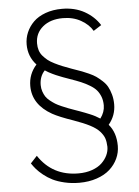

<svg xmlns="http://www.w3.org/2000/svg" viewBox="-63 -787 783 1085"><g transform="rotate(-5 328.0 -245.0)"><path d="M330.1 -738.8Q402.3 -738.8 457 -708.3Q511.7 -677.7 543 -627.9L498 -599.1Q477.1 -635.7 432.6 -660.9Q388.2 -686 330.1 -686Q259.3 -686 216.1 -649.9Q172.9 -613.8 172.9 -556.2Q172.9 -535.2 178.5 -517.3Q184.1 -499.5 196.5 -485.1Q209 -470.7 223.1 -459.2Q237.3 -447.8 260.3 -436.3Q283.2 -424.8 303.7 -416.5Q324.2 -408.2 355 -397Q360.8 -395 373 -390.6Q398.4 -381.8 412.1 -376.7Q425.8 -371.6 450.7 -360.4Q475.6 -349.1 490.2 -338.9Q504.9 -328.6 523.4 -311.8Q542 -294.9 552.2 -276.4Q562.5 -257.8 569.8 -231.7Q577.1 -205.6 577.1 -175.8Q577.1 -112.3 536.1 -63Q577.1 -15.6 577.1 60.1Q577.1 97.7 561.3 131.8Q545.4 166 516.4 192.1Q487.3 218.3 442.4 233.6Q397.5 249 342.8 249Q298.3 249 259 239.7Q219.7 230.5 192.6 217Q165.5 203.6 141.8 184.6Q118.2 165.5 104.5 149.7Q90.8 133.8 79.1 116.2L116.2 76.2Q195.3 195.8 342.8 195.8Q385.7 195.8 420.2 183.6Q454.6 171.4 475.3 151.6Q496.1 131.8 507.1 108.4Q518.1 85 518.1 60.1Q517.1 31.2 510.5 12Q503.9 -7.3 485.6 -27.8Q467.3 -48.3 431.9 -66.7Q396.5 -85 339.8 -105Q260.3 -132.3 222.7 -153.3Q113.8 -214.8 113.8 -319.8Q113.8 -387.2 159.2 -438Q113.8 -486.8 113.8 -555.2Q113.8 -591.3 127.7 -623.8Q141.6 -656.2 167.7 -682.1Q193.8 -708 235.8 -723.4Q277.8 -738.8 330.1 -738.8ZM203.1 -400.9Q172.9 -369.1 172.9 -319.8Q172.9 -300.8 178.7 -283.7Q184.6 -266.6 192.6 -254.2Q200.7 -241.7 216.3 -229.2Q231.9 -216.8 244.9 -208.7Q257.8 -200.7 279.8 -191.2Q301.8 -181.6 315.9 -176.3Q330.1 -170.9 355 -162.1Q360.8 -160.2 379.9 -153.3Q398.9 -146.5 409.2 -142.3Q419.4 -138.2 435.8 -131.6Q452.1 -125 465.8 -117.7Q479.5 -110.4 492.2 -102.1Q518.1 -136.7 518.1 -174.8Q518.1 -202.1 509.8 -223.9Q501.5 -245.6 488 -261.5Q474.6 -277.3 450.4 -291.7Q426.3 -306.2 401.9 -316.4Q377.4 -326.7 339.8 -339.8Q336.4 -341.3 322.8 -345.9Q309.1 -350.6 303 -353Q296.9 -355.5 284.2 -360.4Q271.5 -365.2 263.2 -368.9Q254.9 -372.6 243.7 -377.9Q232.4 -383.3 222.4 -388.9Q212.4 -394.5 203.1 -400.9Z"/></g></svg>

Font: Stilu Light
Style: Regular
Weight: 300
Designer: Genilson Lima Santos
Foundry: Genilson Lima Santos
Version: Version 1.200;PS 001.200;hotconv 1.0.88;makeotf.lib2.5.64775